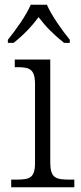

<svg xmlns="http://www.w3.org/2000/svg" viewBox="-20 -786 342 806"><path d="M13 -619V-606H37C81 -641 112 -674 142 -714C172 -674 205 -641 249 -606H273V-619C242 -657 196 -721 177 -766H109C90 -721 44 -657 13 -619ZM27 0H292V-32H272C213 -32 191 -39 191 -105V-536H42V-504H52C103 -504 127 -497 127 -433V-102C127 -38 104 -32 47 -32H27Z"/></svg>

Font: Noto Serif Light
Style: Regular
Weight: 300
Designer: Monotype Design Team
Foundry: Monotype Imaging Inc.
Version: Version 2.013